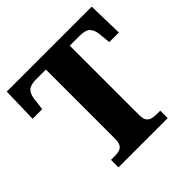

<svg xmlns="http://www.w3.org/2000/svg" viewBox="-183 -874 1034 1034"><g transform="rotate(-45 334.5 -357.0)"><path d="M148 0V-57H178Q197 -57 212 -61.5Q227 -66 235.5 -80Q244 -94 244 -122V-649H170Q126 -649 109 -632Q92 -615 88 -582L79 -512H6L11 -714H658L663 -512H590L583 -582Q579 -615 562 -632Q545 -649 500 -649H426V-120Q426 -93 435 -79.5Q444 -66 459 -61.5Q474 -57 492 -57H523V0Z"/></g></svg>

Font: Noto Serif Ethiopic ExtraBold
Style: Regular
Weight: 800
Version: Version 2.102